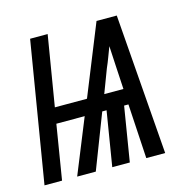

<svg xmlns="http://www.w3.org/2000/svg" viewBox="-109 -604 692 687"><g transform="rotate(-15 237.0 -260.0)"><path d="M-26 0 60 -520H125L82 -260H201L306 -520H381L421 0H351L339 -202H323L290 0H225L258 -202H242L164 0H95L177 -202H72L39 0ZM265 -260H336L331 -347Q330 -365 329 -384Q328 -403 327 -421Q320 -403 313 -384Q306 -365 298 -347Z"/></g></svg>

Font: Iosevka Fixed
Style: Italic
Weight: 400
Italic angle: -9°
Monospace: yes
Designer: Belleve Invis
Foundry: Belleve Invis
Version: Version 33.2.4